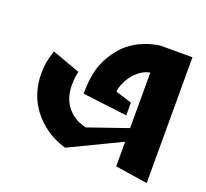

<svg xmlns="http://www.w3.org/2000/svg" viewBox="-101 -677 851 793"><g transform="rotate(20 325.0 -280.5)"><path d="M250 -26Q200 -41 163 -67.5Q126 -94 101.5 -127.5Q77 -161 65 -199.5Q53 -238 53 -279Q53 -320 61 -349.5Q69 -379 71 -384L195 -339L192 -326Q190 -317 189 -305Q188 -293 188 -279Q188 -257 193.5 -234.5Q199 -212 212.5 -192Q226 -172 248 -156.5Q270 -141 302 -134L475 -194V-438Q449 -433 429.5 -417.5Q410 -402 397.5 -384Q385 -366 378 -348Q371 -330 371 -321V-316L442 -294V-238L246 -262Q246 -325 258.5 -370.5Q271 -416 302 -458Q321 -484 343 -501.5Q365 -519 388 -530.5Q411 -542 433 -548Q455 -554 475 -557H617V-4L475 -26V-134Z"/></g></svg>

Font: Shorif Bongobondhu ANSI V1
Style: Regular
Weight: 400
Designer: Shorif Uddin Shishir, Shorif art & Design, e-mail : shorifart@gmail.com, facebook : Shorif2001
Foundry: Lipighor Font Foundry
Version: Designed by Shorif Uddin Shishir | Developed by Niladri Shek